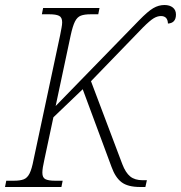

<svg xmlns="http://www.w3.org/2000/svg" viewBox="-41 -746 722 766"><path d="M-21 0 -16 -25H15Q39 -25 53.5 -30.5Q68 -36 77 -54Q86 -72 93 -109L199 -606Q202 -622 204.5 -635Q207 -648 207 -657Q207 -677 194.5 -683Q182 -689 157 -689H126L131 -714H356L351 -689H320Q296 -689 281.5 -683.5Q267 -678 258 -660Q249 -642 241 -605L181 -323L513 -664Q549 -701 570.5 -713.5Q592 -726 615 -726Q636 -726 648.5 -716Q661 -706 661 -688Q661 -654 629 -652Q628 -682 601 -682Q587 -682 572 -673Q557 -664 529 -636L322 -422L447 -91Q460 -57 478.5 -42Q497 -27 528 -27H545L539 0H518Q469 0 444 -19Q419 -38 404 -80L289 -390L172 -278L136 -109Q128 -74 128 -57Q128 -37 140.5 -31Q153 -25 178 -25H209L204 0Z"/></svg>

Font: Noto Serif SemiCondensed ExtraLight
Style: Italic
Weight: 200
Width: 4
Italic angle: -12°
Designer: Monotype Design Team
Foundry: Monotype Imaging Inc.
Version: Version 2.013